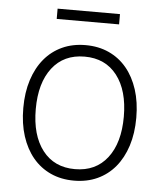

<svg xmlns="http://www.w3.org/2000/svg" viewBox="-51 -725 662 782"><g transform="rotate(5 280.0 -334.0)"><path d="M280 12Q227 12 184.5 -7.5Q142 -27 112 -63Q82 -99 65.5 -150Q49 -201 49 -265Q49 -329 65.5 -380Q82 -431 112 -467Q142 -503 184.5 -522.5Q227 -542 280 -542Q333 -542 375.5 -522.5Q418 -503 448 -467Q478 -431 494.5 -380Q511 -329 511 -265Q511 -201 494.5 -150Q478 -99 448 -63Q418 -27 375.5 -7.5Q333 12 280 12ZM280 -35Q365 -35 412.5 -96.5Q460 -158 460 -265Q460 -372 412.5 -433.5Q365 -495 280 -495Q195 -495 147.5 -433.5Q100 -372 100 -265Q100 -158 147.5 -96.5Q195 -35 280 -35ZM153 -638V-680H408V-638Z"/></g></svg>

Font: Geist ExtLt
Style: Regular
Weight: 400
Designer: Basement.studio, Andrés Briganti, Mateo Zaragoza
Foundry: Basement.studio, Vercel, Andrés Briganti, Guido Ferreyra, Mateo Zaragoza
Version: Version 1.401